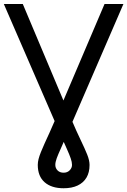

<svg xmlns="http://www.w3.org/2000/svg" viewBox="-22 -748 652 983"><path d="M-2.4 -727.5H94.7L342.3 -139.6Q370.1 -74.2 391.4 -30.3Q412.6 13.7 424.6 43.7Q436.5 73.7 436.5 96.7Q436.5 134.8 420.7 161.4Q404.8 188 375.2 201.9Q345.7 215.8 303.7 215.8Q241.7 215.8 206.5 185.1Q171.4 154.3 171.4 96.2Q171.4 82 175.5 65.9Q179.7 49.8 187.5 30.5Q195.3 11.2 206.3 -13.4Q217.3 -38.1 231.7 -69.1Q246.1 -100.1 262.7 -139.6L513.2 -727.5H609.9L319.3 -55.7Q301.8 -14.6 288.6 14.2Q275.4 43 268.3 62.5Q261.2 82 261.2 96.2Q261.2 112.8 272.7 124.5Q284.2 136.2 303.7 136.2Q322.8 136.2 334.7 124Q346.7 111.8 346.7 96.2Q346.7 82 340.1 63Q333.5 43.9 320.6 15.1Q307.6 -13.7 289.1 -55.7Z"/></svg>

Font: Inter 28pt
Style: Regular
Weight: 400
Designer: Rasmus Andersson
Foundry: rsms
Version: Version 4.001;git-66647c0bb